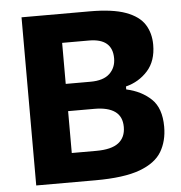

<svg xmlns="http://www.w3.org/2000/svg" viewBox="-51 -762 765 811"><g transform="rotate(-5 331.0 -356.5)"><path d="M320.5 0H70V-713H358.5Q456 -713 511.8 -692.5Q567.5 -672 590.8 -635.2Q614 -598.5 614 -549Q614 -480.5 576.8 -439Q539.5 -397.5 484 -383.5V-371Q548 -357 589 -318Q630 -279 630 -200Q630 -140 603.5 -95Q577 -50 509.8 -25Q442.5 0 320.5 0ZM345.5 -590.5H231.5V-416.5H336.5Q391.5 -416.5 418 -441.8Q444.5 -467 444.5 -506.5Q444.5 -590.5 345.5 -590.5ZM231.5 -123.5H335.5Q400 -123.5 430 -146.8Q460 -170 460 -214Q460 -258.5 430 -279.8Q400 -301 343.5 -301H231.5Z"/></g></svg>

Font: Heraclito
Style: Bold
Weight: 700
Designer: Kostas Bartsokas (font) & Cristiano Sobral (main changes)
Foundry: Kostas Bartsokas (font) & Cristiano Sobral (main changes)
Version: Version 1.00;July 8, 2020;FontCreator 13.0.0.2655 64-bit